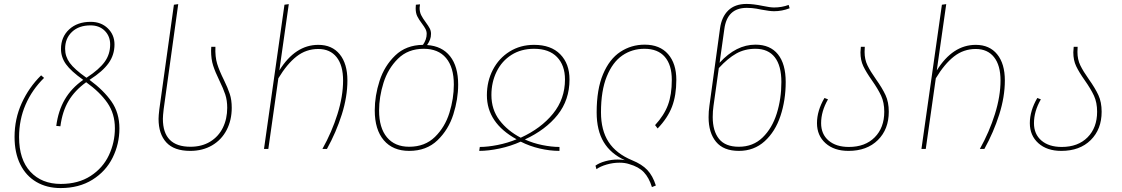

<svg xmlns="http://www.w3.org/2000/svg" viewBox="-20 -757 5705 976"><path d="M587 -104Q587 -25 552.5 44.5Q518 114 450 156.5Q382 199 288 199Q218 199 165 168Q112 137 83 78.5Q54 20 54 -61Q54 -153 90.5 -233Q127 -313 189 -374L204 -361Q143 -301 110 -225Q77 -149 77 -60Q77 54 134.5 116Q192 178 289 178Q378 178 440.5 137.5Q503 97 533.5 32Q564 -33 564 -105Q564 -179 526 -234Q488 -289 418 -339Q360 -297 328.5 -244Q297 -191 287 -115L266 -117Q276 -194 309.5 -251.5Q343 -309 403 -351Q341 -395 315.5 -430.5Q290 -466 290 -508Q290 -569 331.5 -607.5Q373 -646 441 -646Q494 -646 528 -613Q562 -580 562 -531Q562 -478 532 -436Q502 -394 438 -353L435 -351Q507 -298 547 -240.5Q587 -183 587 -104ZM419 -362Q421 -362 423 -364Q484 -404 512 -442.5Q540 -481 540 -531Q540 -573 512.5 -600.5Q485 -628 440 -628Q381 -628 346 -595Q311 -562 311 -509Q311 -470 334.5 -437.5Q358 -405 419 -362Z M864 -733 886 -736 812 -202Q808 -168 808 -153Q808 -11 948 -11Q1006 -11 1048.5 -37Q1091 -63 1113 -108Q1135 -153 1135 -209Q1135 -247 1125 -277Q1115 -307 1095 -348Q1074 -391 1063.5 -423.5Q1053 -456 1053 -499L1054 -519H1075Q1073 -468 1084 -432.5Q1095 -397 1118 -351Q1138 -310 1148 -279.5Q1158 -249 1158 -209Q1158 -146 1132 -96Q1106 -46 1058 -18Q1010 10 947 10Q865 10 825.5 -33Q786 -76 786 -153Q786 -168 790 -202Z M1746 -348Q1746 -265 1717.5 -175Q1689 -85 1642 0H1619Q1667 -86 1695.5 -177Q1724 -268 1724 -348Q1724 -425 1691 -466.5Q1658 -508 1598 -508Q1536 -508 1487.5 -470Q1439 -432 1395 -359L1344 0H1322L1426 -733L1448 -736L1400 -399Q1481 -529 1598 -529Q1668 -529 1707 -481Q1746 -433 1746 -348Z M2309 -327Q2309 -253 2284.5 -175.5Q2260 -98 2204 -44Q2148 10 2060 10Q1977 10 1931 -44Q1885 -98 1885 -196Q1885 -270 1909.5 -346Q1934 -422 1989 -475Q2044 -528 2130 -529Q2149 -556 2149 -585Q2149 -598 2143 -609.5Q2137 -621 2125 -637Q2109 -658 2101 -674.5Q2093 -691 2093 -715Q2093 -727 2094 -733L2115 -735Q2113 -723 2113 -717Q2113 -696 2121 -680Q2129 -664 2144 -644Q2158 -625 2164.5 -612.5Q2171 -600 2171 -585Q2171 -569 2166 -556Q2161 -543 2151 -528Q2227 -523 2268 -471Q2309 -419 2309 -327ZM2287 -327Q2287 -415 2247.5 -462Q2208 -509 2134 -509Q2054 -509 2003 -458.5Q1952 -408 1929.5 -336Q1907 -264 1907 -195Q1907 -107 1947 -59Q1987 -11 2060 -11Q2140 -11 2191 -61Q2242 -111 2264.5 -183.5Q2287 -256 2287 -327Z M2875 -353Q2875 -249 2814.5 -173Q2754 -97 2648 -48Q2690 -29 2737 -19.5Q2784 -10 2824 -10V10Q2775 10 2723.5 -2Q2672 -14 2627 -37Q2576 -14 2519.5 -2Q2463 10 2416 10L2419 -10Q2459 -10 2509.5 -20Q2560 -30 2606 -49Q2455 -132 2455 -273Q2455 -344 2485.5 -402.5Q2516 -461 2570.5 -495Q2625 -529 2695 -529Q2781 -529 2828 -481Q2875 -433 2875 -353ZM2627 -57Q2730 -104 2791 -179Q2852 -254 2852 -353Q2852 -425 2811.5 -467Q2771 -509 2695 -509Q2629 -509 2580 -478Q2531 -447 2504.5 -393Q2478 -339 2478 -274Q2478 -200 2519 -146Q2560 -92 2627 -57Z M3178 77Q3157 70 3129 70Q3096 70 3063.5 79.5Q3031 89 3012 103L3007 85Q3026 71 3057 62.5Q3088 54 3120 54Q3138 54 3156 57Q3085 25 3049 -34.5Q3013 -94 3013 -186Q3013 -303 3045.5 -380Q3078 -457 3133.5 -493.5Q3189 -530 3257 -530Q3334 -530 3376 -482Q3418 -434 3418 -351Q3418 -272 3396 -214.5Q3374 -157 3323 -104L3310 -121Q3356 -171 3375.5 -223.5Q3395 -276 3395 -351Q3395 -427 3359.5 -468Q3324 -509 3256 -509Q3193 -509 3143.5 -475Q3094 -441 3064.5 -368.5Q3035 -296 3035 -186Q3035 -95 3073.5 -35.5Q3112 24 3194 58Q3243 78 3270.5 107Q3298 136 3314 186L3294 194Q3279 146 3253 118.5Q3227 91 3178 77Z M3974 -340Q3974 -248 3947.5 -168Q3921 -88 3867 -39Q3813 10 3736 10Q3658 10 3620 -36Q3582 -82 3582 -161Q3582 -191 3586 -218L3640 -612Q3648 -671 3682 -704Q3716 -737 3775 -737Q3809 -737 3857 -727Q3895 -719 3915 -719Q3954 -719 3989 -732L3994 -715Q3955 -700 3915 -700Q3893 -700 3851 -708Q3847 -709 3825 -713Q3803 -717 3776 -717Q3676 -717 3662 -609L3638 -438Q3722 -530 3820 -530Q3895 -530 3934.5 -481Q3974 -432 3974 -340ZM3952 -340Q3952 -423 3918.5 -466Q3885 -509 3820 -509Q3766 -509 3723 -485Q3680 -461 3634 -411L3607 -219Q3603 -192 3603 -162Q3603 -91 3635 -51Q3667 -11 3736 -11Q3808 -11 3856.5 -58Q3905 -105 3928.5 -180Q3952 -255 3952 -340Z M4433 -354Q4465 -309 4481.5 -273.5Q4498 -238 4498 -189Q4498 -100 4442.5 -45Q4387 10 4293 10Q4220 10 4176.5 -29Q4133 -68 4133 -131Q4133 -194 4171 -259L4189 -252Q4154 -191 4154 -131Q4154 -75 4192 -42.5Q4230 -10 4295 -10Q4378 -10 4426.5 -59Q4475 -108 4475 -189Q4475 -236 4459 -270.5Q4443 -305 4412 -349Q4383 -390 4368.5 -420.5Q4354 -451 4354 -491Q4354 -499 4356 -519H4376Q4375 -510 4375 -493Q4375 -455 4389.5 -425Q4404 -395 4433 -354Z M5088 -348Q5088 -265 5059.5 -175Q5031 -85 4984 0H4961Q5009 -86 5037.5 -177Q5066 -268 5066 -348Q5066 -425 5033 -466.5Q5000 -508 4940 -508Q4878 -508 4829.5 -470Q4781 -432 4737 -359L4686 0H4664L4768 -733L4790 -736L4742 -399Q4823 -529 4940 -529Q5010 -529 5049 -481Q5088 -433 5088 -348Z M5515 -354Q5547 -309 5563.5 -273.5Q5580 -238 5580 -189Q5580 -100 5524.5 -45Q5469 10 5375 10Q5302 10 5258.5 -29Q5215 -68 5215 -131Q5215 -194 5253 -259L5271 -252Q5236 -191 5236 -131Q5236 -75 5274 -42.5Q5312 -10 5377 -10Q5460 -10 5508.5 -59Q5557 -108 5557 -189Q5557 -236 5541 -270.5Q5525 -305 5494 -349Q5465 -390 5450.5 -420.5Q5436 -451 5436 -491Q5436 -499 5438 -519H5458Q5457 -510 5457 -493Q5457 -455 5471.5 -425Q5486 -395 5515 -354Z"/></svg>

Font: FiraGO Thin
Style: Italic
Weight: 100
Italic angle: -8°
Designer: bBox Type GmbH
Foundry: bBox Type GmbH
Version: Version 1.001